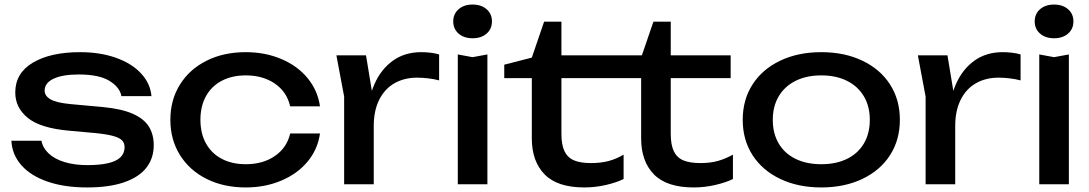

<svg xmlns="http://www.w3.org/2000/svg" viewBox="-20 -809 4782 843"><path d="M363 14Q263 14 189 -11.5Q115 -37 74 -83.5Q33 -130 30 -191H162Q168 -159 194.5 -134.5Q221 -110 264.5 -97Q308 -84 364 -84Q418 -84 454.5 -92.5Q491 -101 509 -118.5Q527 -136 527 -163Q527 -182 515 -193.5Q503 -205 475 -212.5Q447 -220 396 -225L285 -235Q158 -246 102.5 -291Q47 -336 47 -403Q47 -488 124.5 -534Q202 -580 332 -580Q419 -580 488.5 -555.5Q558 -531 599 -487Q640 -443 645 -387H513Q506 -426 460.5 -454Q415 -482 325 -482Q255 -482 215.5 -463.5Q176 -445 176 -411Q176 -388 201.5 -373Q227 -358 289 -352L432 -339Q515 -331 564 -309Q613 -287 634 -252.5Q655 -218 655 -172Q655 -114 622.5 -72.5Q590 -31 524.5 -8.5Q459 14 363 14Z M1059 14Q962 14 887 -23.5Q812 -61 770 -128.5Q728 -196 728 -283Q728 -370 770 -437.5Q812 -505 887 -542.5Q962 -580 1059 -580Q1144 -580 1215 -550Q1286 -520 1330.5 -466Q1375 -412 1385 -342H1254Q1240 -405 1187.5 -441.5Q1135 -478 1059 -478Q999 -478 954 -454.5Q909 -431 884.5 -387Q860 -343 860 -283Q860 -223 884.5 -179Q909 -135 954 -111.5Q999 -88 1059 -88Q1135 -88 1187.5 -124.5Q1240 -161 1254 -223H1385Q1375 -153 1330.5 -99.5Q1286 -46 1215 -16Q1144 14 1059 14Z M1587 -566 1621 -360V0H1491V-385L1457 -566ZM1811 -468Q1755 -468 1712 -443.5Q1669 -419 1645 -371Q1621 -323 1621 -256L1591 -293Q1596 -376 1624.5 -440.5Q1653 -505 1705 -542.5Q1757 -580 1830 -580Q1850 -580 1871 -577.5Q1892 -575 1908 -570V-456Q1886 -462 1860 -465Q1834 -468 1811 -468Z M2055 -558 2120 -570V0H1990V-570ZM1970 -715Q1970 -748 1993.5 -768.5Q2017 -789 2055 -789Q2093 -789 2116.5 -768.5Q2140 -748 2140 -715Q2140 -682 2116.5 -661.5Q2093 -641 2055 -641Q2017 -641 1993.5 -661.5Q1970 -682 1970 -715Z M2194 -525 2315 -556 2369 -714H2445V-566H2708V-466H2445V-221Q2445 -173 2458.5 -145Q2472 -117 2500 -105Q2528 -93 2575 -93Q2618 -93 2652 -102Q2686 -111 2718 -130V-23Q2688 -8 2641 3Q2594 14 2546 14Q2427 14 2371 -43.5Q2315 -101 2315 -201V-466H2194ZM2674 -566H2850L2777 -504L2849 -714H2925V-566H3188V-466H2925V-221Q2925 -173 2938.5 -145Q2952 -117 2980 -105Q3008 -93 3056 -93Q3099 -93 3132.5 -102.5Q3166 -112 3198 -130V-23Q3168 -8 3121 3Q3074 14 3026 14Q2907 14 2851 -43.5Q2795 -101 2795 -201V-466H2674Z M3241 -283Q3241 -371 3284 -438Q3327 -505 3405.5 -542.5Q3484 -580 3586 -580Q3688 -580 3766.5 -542.5Q3845 -505 3888 -438Q3931 -371 3931 -283Q3931 -195 3888 -128Q3845 -61 3766.5 -23.5Q3688 14 3586 14Q3484 14 3405.5 -23.5Q3327 -61 3284 -128Q3241 -195 3241 -283ZM3799 -283Q3799 -342 3773 -386Q3747 -430 3699 -454Q3651 -478 3586 -478Q3521 -478 3473 -454Q3425 -430 3399 -386Q3373 -342 3373 -283Q3373 -223 3399 -179Q3425 -135 3473 -111.5Q3521 -88 3586 -88Q3651 -88 3699 -111.5Q3747 -135 3773 -179Q3799 -223 3799 -283Z M4140 -566 4174 -360V0H4044V-385L4010 -566ZM4364 -468Q4308 -468 4265 -443.5Q4222 -419 4198 -371Q4174 -323 4174 -256L4144 -293Q4149 -376 4177.5 -440.5Q4206 -505 4258 -542.5Q4310 -580 4383 -580Q4403 -580 4424 -577.5Q4445 -575 4461 -570V-456Q4439 -462 4413 -465Q4387 -468 4364 -468Z M4608 -558 4673 -570V0H4543V-570ZM4523 -715Q4523 -748 4546.5 -768.5Q4570 -789 4608 -789Q4646 -789 4669.5 -768.5Q4693 -748 4693 -715Q4693 -682 4669.5 -661.5Q4646 -641 4608 -641Q4570 -641 4546.5 -661.5Q4523 -682 4523 -715Z"/></svg>

Font: Unbounded Variable
Style: Regular
Weight: 400
Designer: Luke Prowse, Jean-Baptiste Morizot, Fátima Lázaro, Florian Runge
Foundry: NaN
Version: Version 1.600;FEAKit 1.0